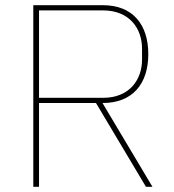

<svg xmlns="http://www.w3.org/2000/svg" viewBox="-20 -718 670 738"><path d="M130 -322H349L541 0H566L374 -322C490 -322 550 -396 550 -510C550 -624 490 -698 376 -698H108V0H130ZM130 -342V-678H376C479 -678 526 -607 526 -531V-489C526 -413 479 -342 376 -342Z"/></svg>

Font: IBM Plex Arabic Thin
Style: Regular
Weight: 100
Designer: Mike Abbink, Paul van der Laan, Pieter van Rosmalen, Wael Morcos, Khajak Apelian
Foundry: Bold Monday
Version: Version 1.0